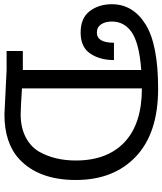

<svg xmlns="http://www.w3.org/2000/svg" viewBox="48 -788 750 887"><g transform="rotate(90 423.5 -345.0)"><path d="M509 10 304 0H216V-75H304V-622Q182 -613 131 -579Q80 -545 80 -486Q80 -456 93 -436.5Q106 -417 131 -417Q178 -417 178 -496H258Q258 -431 228 -386.5Q198 -342 131 -342Q64 -342 32 -384Q0 -426 0 -486Q0 -584 93 -642Q186 -700 390.5 -700Q595 -700 703.5 -597.5Q812 -495 812 -320Q812 -148 715 -58Q641 10 509 10ZM509 -65Q569 -65 613 -87.5Q657 -110 680 -148Q722 -221 722 -320Q722 -465 637 -545Q552 -625 389 -625V-71Q481 -65 509 -65Z"/></g></svg>

Font: Cherry Swash
Style: Regular
Weight: 400
Designer: Kasatkina Nataliya
Foundry: Nataliya Kasatkina
Version: Version 1.001